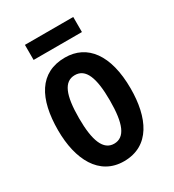

<svg xmlns="http://www.w3.org/2000/svg" viewBox="-173 -797 818 905"><g transform="rotate(-30 236.0 -344.5)"><path d="M367 -699H104V-617H367ZM433 -272C433 -455 358 -553 237 -553C98 -553 38 -443 38 -272C38 -113 101 10 235 10C377 10 433 -115 433 -272ZM152 -272C152 -397 177 -458 236 -458C295 -458 320 -396 320 -272C320 -147 295 -85 236 -85C178 -85 152 -149 152 -272Z"/></g></svg>

Font: Noto Sans Khmer ExtraCondensed SemiBold
Style: Regular
Weight: 600
Width: 2
Designer: Danh Hong and the Monotype Design Team
Foundry: Monotype Imaging Inc.
Version: Version 2.004